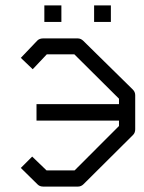

<svg xmlns="http://www.w3.org/2000/svg" viewBox="-20 -739 532 710"><path d="M144 -719H207V-658H144ZM328 -719H390V-658H328ZM57 -118 99 -160 152 -109H256L420 -273V-293H115V-354H420V-374L255 -538H153L101 -483L57 -525L118 -589Q126 -597 140 -597H267Q279 -597 288 -588L471 -408Q480 -399 480 -387V-261Q480 -248 472 -240L289 -58Q280 -49 268 -49H140Q127 -49 119 -57Z"/></svg>

Font: IBM 3270 Semi-Condensed
Style: Condensed
Weight: 400
Monospace: yes
Version: Version 2.3.1